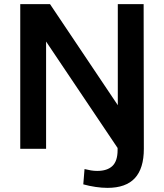

<svg xmlns="http://www.w3.org/2000/svg" viewBox="-20 -720 793 929"><path d="M500 189Q473 189 442.5 184.5Q412 180 383 172L389 98Q405 102 420 104.5Q435 107 450 107Q499 107 524 83Q549 59 549 6V-4L203 -519V0H78V-700H222L550 -211V-700H675L676 0Q676 95 632.5 142Q589 189 500 189Z"/></svg>

Font: Pathway Extreme 28pt SemiBold
Style: Regular
Weight: 600
Designer: Eduardo Rodriguez Tunni
Foundry: Eduardo Rodriguez Tunni
Version: Version 1.001;gftools[0.9.26]